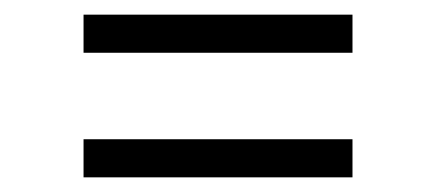

<svg xmlns="http://www.w3.org/2000/svg" viewBox="-20 -463 595 262"><path d="M461 -443V-391H94V-443ZM461 -273V-221H94V-273Z"/></svg>

Font: Roboto Serif 28pt Condensed Light
Style: Regular
Weight: 300
Width: 3
Designer: Greg Gazdowicz
Foundry: Commercial Type
Version: Version 1.008